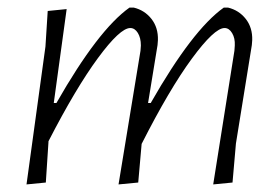

<svg xmlns="http://www.w3.org/2000/svg" viewBox="-20 -483 736 507"><path d="M156 -459 122 -211H129Q239 -404 322 -463H333Q362 -456 380 -433Q398 -410 397 -377L396 -364L371 -211H378Q488 -404 571 -463H582Q611 -456 629 -433Q647 -410 646 -377L645 -364L603 -104L594 -1L543 4L599 -349L600 -363Q601 -382 593 -395.5Q585 -409 573 -409Q546 -409 486.5 -328Q427 -247 354 -103L345 -1L293 4L351 -349L352 -363Q352 -383 344 -396Q336 -409 324 -409Q297 -409 238.5 -329.5Q180 -250 108 -110V-108L101 -1L50 4L100 -360L106 -454Z"/></svg>

Font: Alegreya Sans SC Light
Style: Italic
Weight: 300
Italic angle: -7°
Designer: Juan Pablo del Peral
Foundry: Huerta Tipografica
Version: Version 2.007